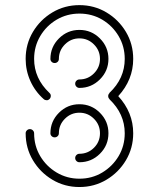

<svg xmlns="http://www.w3.org/2000/svg" viewBox="-20 -733 623 753"><path d="M291.5 0.5Q233.4 0.5 185.5 -28.1Q137.7 -56.6 109.1 -104.5Q80.6 -152.3 80.6 -210.4Q80.6 -216.8 85.4 -221.7Q90.3 -226.6 97.2 -226.6Q104 -226.6 108.9 -221.7Q113.8 -216.8 113.8 -210.4Q113.8 -161.1 137.7 -120.8Q161.6 -80.6 202.1 -56.4Q242.7 -32.2 291.5 -32.2Q340.8 -32.2 381.1 -56.4Q421.4 -80.6 445.3 -120.8Q469.2 -161.1 469.2 -210.4Q469.2 -286.6 409.2 -343.8L409.7 -344.2Q404.3 -348.6 404.3 -356.4Q404.3 -362.8 409.2 -367.7Q409.2 -368.2 409.7 -368.2L409.2 -368.7Q469.2 -425.3 469.2 -502Q469.2 -550.8 445.3 -591.3Q421.4 -631.8 381.1 -655.8Q340.8 -679.7 291.5 -679.7Q242.7 -679.7 202.1 -655.8Q161.6 -631.8 137.7 -591.3Q113.8 -550.8 113.8 -502Q113.8 -425.3 173.8 -368.7Q179.2 -363.8 179.2 -357.4Q179.2 -350.1 174.8 -345.2Q170.4 -340.3 164.1 -339.8Q156.7 -339.8 151.9 -343.8Q117.7 -374 99.1 -415.3Q80.6 -456.5 80.6 -502Q80.6 -560.1 109.1 -607.9Q137.7 -655.8 185.5 -684.3Q233.4 -712.9 291.5 -712.9Q349.6 -712.9 397.5 -684.3Q445.3 -655.8 473.9 -607.9Q502.4 -560.1 502.4 -502Q502.4 -419.9 443.8 -356Q502.4 -292 502.4 -210.4Q502.4 -152.3 473.9 -104.5Q445.3 -56.6 397.5 -28.1Q349.6 0.5 291.5 0.5ZM291.5 -388.2Q284.7 -388.2 279.8 -393.1Q274.9 -397.9 274.9 -404.8Q274.9 -411.6 279.8 -416.5Q284.7 -421.4 291.5 -421.4Q324.7 -421.4 348.4 -445.1Q372.1 -468.8 372.1 -502Q372.1 -535.2 348.4 -558.8Q324.7 -582.5 291.5 -582.5Q258.3 -582.5 234.6 -558.8Q210.9 -535.2 210.9 -502Q210.9 -495.1 206.1 -490.5Q201.2 -485.8 194.3 -485.8Q187.5 -485.8 182.6 -490.5Q177.7 -495.1 177.7 -502Q177.7 -548.8 211.2 -582.3Q244.6 -615.7 291.5 -615.7Q338.4 -615.7 371.8 -582.3Q405.3 -548.8 405.3 -502Q405.3 -455.1 371.8 -421.6Q338.4 -388.2 291.5 -388.2ZM291.5 -96.7Q284.7 -96.7 279.8 -101.6Q274.9 -106.4 274.9 -113.3Q274.9 -120.1 279.8 -125Q284.7 -129.9 291.5 -129.9Q324.7 -129.9 348.4 -153.3Q372.1 -176.8 372.1 -210.4Q372.1 -243.7 348.4 -267.3Q324.7 -291 291.5 -291Q258.3 -291 234.6 -267.3Q210.9 -243.7 210.9 -210.4Q210.9 -203.6 206.1 -199Q201.2 -194.3 194.3 -194.3Q187.5 -194.3 182.6 -199Q177.7 -203.6 177.7 -210.4Q177.7 -257.3 211.2 -290.8Q244.6 -324.2 291.5 -324.2Q338.4 -324.2 371.8 -290.8Q405.3 -257.3 405.3 -210.4Q405.3 -163.1 371.8 -129.9Q338.4 -96.7 291.5 -96.7Z"/></svg>

Font: Neon Sans
Style: Regular
Weight: 400
Designer: GGBot
Version: 0.80